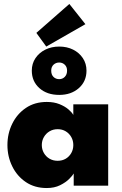

<svg xmlns="http://www.w3.org/2000/svg" viewBox="-20 -937 617 969"><path d="M352 0V-61.5Q347 -52 329.5 -34.2Q312 -16.5 283.2 -2.2Q254.5 12 216 12Q155 12 110.5 -18Q66 -48 41.8 -97.5Q17.5 -147 17.5 -205Q17.5 -263 41.8 -312.5Q66 -362 110.5 -392.2Q155 -422.5 216 -422.5Q252.5 -422.5 279.8 -411.5Q307 -400.5 324.8 -385.5Q342.5 -370.5 350 -357V-410.5H526V0ZM191 -205Q191 -183 201.5 -164.8Q212 -146.5 230 -136Q248 -125.5 271 -125.5Q294 -125.5 311.8 -136Q329.5 -146.5 339.8 -164.8Q350 -183 350 -205Q350 -227 339.8 -245.2Q329.5 -263.5 311.8 -274.2Q294 -285 271 -285Q248 -285 230 -274.2Q212 -263.5 201.5 -245.2Q191 -227 191 -205ZM279 -458Q217 -458 178.8 -492.2Q140.5 -526.5 140.5 -580.5Q140.5 -616 159 -643.5Q177.5 -671 208.8 -686.5Q240 -702 279 -702Q318 -702 349 -686.5Q380 -671 398.2 -643.5Q416.5 -616 416.5 -580.5Q416.5 -526.5 377.8 -492.2Q339 -458 279 -458ZM279 -537.5Q295.5 -537.5 307 -549.2Q318.5 -561 318.5 -580.5Q318.5 -599.5 306.8 -610.5Q295 -621.5 279 -621.5Q262 -621.5 250.2 -610.5Q238.5 -599.5 238.5 -580.5Q238.5 -560 250 -548.8Q261.5 -537.5 279 -537.5ZM213.5 -702 163.5 -771 330 -917 411 -815Z"/></svg>

Font: League Spartan Thin ExtraBold
Style: Regular
Weight: 800
Version: Version 2.002